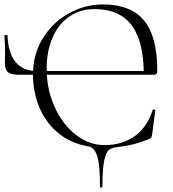

<svg xmlns="http://www.w3.org/2000/svg" viewBox="-20 -656 780 868"><path d="M380 6Q295 -9 238.5 -58.5Q182 -108 155.5 -176.5Q129 -245 129 -319Q129 -410 173.5 -482.5Q218 -555 291 -595.5Q364 -636 446 -636Q571 -636 631 -563.5Q691 -491 691 -339Q691 -327 688 -322.5Q685 -318 676 -318H630Q630 -469 575 -542Q520 -615 407 -615Q343 -615 294 -581.5Q245 -548 218 -487Q191 -426 191 -346Q191 -252 227 -172.5Q263 -93 323 -46.5Q383 0 453 0Q530 0 587 -39Q644 -78 670 -158Q670 -161 674 -161Q677 -161 679.5 -160Q682 -159 682 -157L668 -50Q666 -38 663.5 -34.5Q661 -31 653 -27Q581 2 516 8Q488 11 474 20.5Q460 30 451.5 68Q443 106 443 187Q443 192 437.5 192Q432 192 432 187Q432 88 419.5 49.5Q407 11 380 6ZM2 -375 3 -414Q3 -437 0 -495Q0 -497 7 -497.5Q14 -498 14 -496Q17 -415 51 -375Q85 -335 145 -335H667V-318H67Q30 -318 16 -329.5Q2 -341 2 -375Z"/></svg>

Font: Cormorant Unicase Light
Style: Regular
Weight: 300
Designer: Christian Thalmann (Catharsis Fonts)
Foundry: Catharsis Fonts
Version: Version 4.000